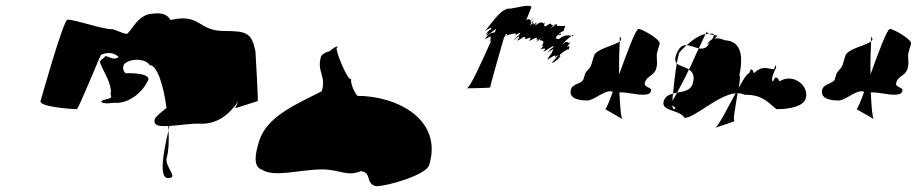

<svg xmlns="http://www.w3.org/2000/svg" viewBox="-20 -655 3166 663"><path d="M120 -306C114 -286 231 -278 245 -278C251 -278 327 -466 329 -466C360 -480 383 -466 390 -458C370 -444 357 -462 341 -461C348 -457 323 -449 325 -440C334 -412 369 -366 362 -328C374 -308 329 -316 330 -302C346 -294 371 -301 376 -300C425 -296 472 -338 487 -370C515 -402 433 -403 417 -402C414 -398 398 -416 409 -434C434 -456 484 -452 497 -430C523 -430 545 -359 555 -282C536 -268 517 -251 515 -245C507 -221 529 -218 561 -220C561 -215 562 -210 562 -205C564 -210 563 -215 565 -220C598 -222 640 -229 668 -228C731 -224 775 -263 803 -306C796 -291 792 -281 792 -281L870 -306C872 -312 862 -478 862 -478C849 -541 833 -548 754 -548C662 -548 674 -610 569 -586C553 -612 530 -611 493 -606C454 -594 444 -564 421 -540C419 -532 375 -554 369 -554C331 -554 243 -587 213 -587C199 -587 123 -316 120 -306ZM562 -205C564 -165 562 -131 556 -112C546 -80 600 -40 560 -40C528 -40 544 -130 562 -205Z M875 -168C863 -130 851 -79 885 -69C926 -41 1017 -70 1093 -70C1153 -70 1178 -44 1226 -64C1265 -60 1241 -20 1279 -12C1318 -12 1452 -51 1462 -85C1510 -243 1350 -324 1214 -324C1201 -340 1189 -370 1193 -384C1186 -362 1132 -491 1144 -491C1148 -491 1150 -505 1118 -478C1112 -478 1093 -469 1089 -461C1072 -407 1108 -394 1091 -340C1011 -298 902 -256 875 -168Z M1591 -350C1595 -350 1669 -351 1673 -353C1670 -352 1720 -524 1720 -524C1722 -527 1723 -530 1725 -531H1724L1726 -537C1731 -538 1733 -537 1729 -533V-532C1749 -539 1768 -544 1759 -533C1759 -533 1789 -553 1771 -533C1770 -531 1770 -535 1752 -515C1753 -515 1781 -540 1771 -524C1771 -524 1779 -530 1765 -515C1775 -515 1798 -540 1793 -520C1800 -520 1824 -534 1806 -514C1814 -514 1842 -536 1832 -516C1833 -516 1847 -529 1832 -509C1834 -509 1859 -536 1843 -516C1843 -516 1868 -517 1850 -497C1850 -497 1864 -504 1846 -484C1846 -484 1874 -496 1856 -476C1860 -476 1906 -510 1888 -490C1886 -485 1888 -496 1870 -472C1877 -479 1902 -494 1886 -476C1883 -466 1891 -480 1870 -452C1869 -448 1885 -468 1870 -448C1870 -448 1908 -476 1896 -456C1896 -456 1919 -476 1901 -456C1901 -456 1903 -458 1885 -438C1897 -438 1926 -469 1911 -460C1911 -460 1915 -466 1915 -468C1925 -476 1940 -486 1944 -485C1946 -491 1950 -501 1938 -492C1940 -498 1962 -523 1945 -506C1944 -504 1939 -520 1921 -500C1922 -504 1941 -522 1953 -531C1945 -533 1930 -537 1910 -520C1892 -520 1902 -532 1911 -537C1911 -538 1912 -539 1911 -540C1917 -544 1922 -547 1926 -549C1930 -559 1932 -566 1932 -566C1921 -564 1910 -566 1900 -566C1892 -565 1884 -562 1877 -554C1877 -555 1884 -562 1891 -567C1877 -570 1887 -581 1864 -564C1848 -564 1877 -594 1859 -574C1851 -574 1854 -586 1827 -566C1827 -566 1842 -588 1824 -570C1819 -568 1831 -586 1809 -566C1809 -566 1812 -572 1816 -577C1811 -578 1812 -581 1814 -584C1809 -585 1809 -594 1797 -585L1815 -630C1813 -644 1757 -625 1737 -625H1734C1734 -626 1733 -626 1734 -626C1733 -626 1732 -625 1731 -624C1703 -617 1672 -567 1655 -548C1655 -548 1689 -571 1672 -551C1672 -551 1669 -552 1658 -538C1657 -534 1674 -553 1659 -533C1666 -533 1685 -551 1694 -556C1692 -552 1690 -547 1688 -543C1681 -542 1668 -542 1655 -521C1654 -517 1686 -541 1671 -521C1671 -521 1683 -528 1668 -511C1669 -512 1673 -514 1677 -516C1642 -439 1603 -350 1591 -350ZM1668 -511C1668 -510 1667 -510 1667 -509C1667 -510 1667 -510 1668 -511ZM1691 -515C1691 -515 1691 -514 1691 -514C1691 -514 1691 -515 1691 -515ZM1729 -532C1729 -531 1727 -531 1725 -531C1726 -531 1728 -532 1729 -532ZM1770 -522C1769 -522 1770 -523 1771 -524C1771 -523 1770 -523 1770 -522ZM1814 -584C1817 -590 1826 -597 1815 -584ZM1816 -577C1821 -583 1825 -587 1819 -576C1818 -576 1817 -577 1816 -577ZM1891 -567C1899 -572 1905 -574 1903 -566H1900C1897 -566 1893 -566 1891 -567ZM1870 -470C1870 -471 1869 -471 1870 -472ZM1911 -537C1917 -541 1921 -541 1914 -533C1912 -533 1911 -535 1911 -537ZM1923 -544C1923 -544 1925 -546 1926 -549C1930 -551 1929 -551 1923 -544ZM1907 -462C1907 -461 1905 -461 1905 -460C1905 -460 1907 -462 1907 -462ZM1953 -531C1961 -536 1964 -538 1958 -530C1957 -530 1955 -531 1953 -531ZM1944 -485C1945 -485 1946 -484 1945 -482C1944 -482 1943 -483 1944 -485Z M1952 -348C1941 -313 1982 -308 2008 -308C2030 -308 2062 -340 2088 -340C2091 -339 2094 -339 2096 -338C2084 -304 2073 -279 2070 -278L2129 -244C2124 -251 2121 -290 2119 -336H2125C2147 -336 2177 -328 2198 -328C2209 -328 2224 -328 2228 -340C2233 -356 2201 -351 2207 -370C2214 -394 2238 -392 2246 -418C2253 -442 2244 -457 2250 -477L2258 -504C2262 -518 2198 -555 2185 -555C2175 -555 2145 -473 2118 -398C2117 -445 2119 -489 2120 -512C2101 -497 2039 -487 2031 -462L2022 -432C2017 -416 2004 -411 2000 -399L1995 -382C1990 -366 1958 -366 1952 -348ZM2121 -528C2126 -522 2126 -517 2120 -512C2120 -523 2120 -529 2121 -528Z M2313 -460C2310 -449 2312 -441 2317 -436C2320 -452 2323 -465 2325 -472C2330 -479 2340 -489 2351 -499C2336 -500 2323 -492 2313 -460ZM2272 -306C2261 -270 2325 -278 2344 -248C2379 -248 2459 -327 2520 -333C2494 -285 2465 -227 2451 -214C2469 -221 2527 -238 2516 -238C2510 -238 2520 -289 2527 -333C2535 -333 2543 -332 2550 -328C2608 -328 2626 -308 2661 -278C2711 -278 2754 -289 2762 -314C2776 -360 2717 -404 2672 -374C2672 -374 2659 -404 2650 -374C2638 -374 2656 -416 2660 -421C2660 -428 2660 -438 2653 -416C2633 -416 2614 -432 2583 -402C2583 -402 2576 -432 2567 -402C2560 -402 2547 -381 2531 -352C2535 -376 2537 -394 2533 -394C2546 -456 2543 -513 2483 -516C2469 -522 2457 -524 2447 -522L2458 -532C2458 -532 2453 -532 2445 -534C2445 -531 2443 -526 2439 -519C2431 -515 2425 -509 2422 -501L2433 -510C2429 -505 2426 -500 2421 -494C2413 -487 2402 -486 2393 -488C2382 -466 2372 -440 2359 -415C2372 -406 2380 -393 2372 -366C2365 -342 2340 -339 2318 -335C2311 -322 2306 -313 2302 -307C2302 -315 2303 -323 2304 -332C2290 -328 2277 -322 2272 -306ZM2317 -436C2326 -427 2346 -424 2359 -415C2345 -385 2329 -356 2318 -335C2313 -334 2308 -333 2304 -332C2307 -365 2312 -406 2317 -436ZM2351 -499C2371 -517 2395 -534 2414 -537H2416C2411 -527 2403 -509 2393 -488C2379 -491 2365 -498 2351 -499ZM2302 -291C2309 -286 2317 -281 2308 -278C2305 -277 2302 -282 2302 -291ZM2416 -537C2420 -537 2424 -538 2428 -538C2423 -540 2421 -543 2422 -546C2422 -546 2419 -544 2416 -537ZM2428 -538C2438 -539 2446 -540 2445 -534C2439 -535 2432 -536 2428 -538ZM2451 -214C2449 -212 2448 -212 2447 -212C2447 -212 2451 -214 2451 -214ZM2660 -421C2660 -421 2661 -421 2659 -416C2659 -416 2660 -418 2660 -418Z M2820 -348C2809 -313 2850 -308 2876 -308C2898 -308 2930 -340 2956 -340C2959 -339 2962 -339 2964 -338C2952 -304 2941 -279 2938 -278L2997 -244C2992 -251 2989 -290 2987 -336H2993C3015 -336 3045 -328 3066 -328C3077 -328 3092 -328 3096 -340C3101 -356 3069 -351 3075 -370C3082 -394 3106 -392 3114 -418C3121 -442 3112 -457 3118 -477L3126 -504C3130 -518 3066 -555 3053 -555C3043 -555 3013 -473 2986 -398C2985 -445 2987 -489 2988 -512C2969 -497 2907 -487 2899 -462L2890 -432C2885 -416 2872 -411 2868 -399L2863 -382C2858 -366 2826 -366 2820 -348ZM2989 -528C2994 -522 2994 -517 2988 -512C2988 -523 2988 -529 2989 -528Z"/></svg>

Font: Alpina
Style: Obl
Weight: 400
Version: Version 0.9